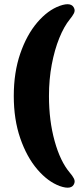

<svg xmlns="http://www.w3.org/2000/svg" viewBox="-20 -751 374 892"><path d="M44 -305Q44 -414.5 74 -501.8Q104 -589 153 -646.5Q202 -704 258 -724Q314.5 -744 325.5 -710Q329 -700 322.8 -688Q316.5 -676 304.5 -661.5Q277.5 -628.5 255.5 -574.2Q233.5 -520 220.5 -451.2Q207.5 -382.5 207.5 -305Q207.5 -190.5 233.8 -95.8Q260 -1 304.5 51.5Q317 66 323 77.8Q329 89.5 325.5 100Q315 133.5 258 113.5Q202 93 153 35.5Q104 -22 74 -109Q44 -196 44 -305Z"/></svg>

Font: Fraunces 144pt SuperSoft Black
Style: Regular
Weight: 900
Version: Version 1.000;[b76b70a41]